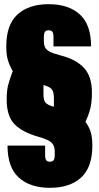

<svg xmlns="http://www.w3.org/2000/svg" viewBox="-20 -728 472 919"><path d="M422 -31Q422 73 368 122Q314 171 219 171Q124 171 70 122Q16 73 16 -31H196V13Q196 31 201 38.5Q206 46 219 46Q232 46 237 38.5Q242 31 242 13V-4Q242 -29 228 -44Q214 -59 165 -73Q87 -95 49.5 -133.5Q12 -172 12 -251Q12 -293 18.5 -319Q25 -345 41 -388Q26 -413 18 -439.5Q10 -466 10 -506Q10 -610 64 -659Q118 -708 213 -708Q308 -708 362 -659Q416 -610 416 -506H236V-550Q236 -568 231 -575.5Q226 -583 213 -583Q200 -583 195 -575.5Q190 -568 190 -550V-533Q190 -513 195.5 -501.5Q201 -490 217.5 -481Q234 -472 269 -463Q344 -444 382 -403Q420 -362 420 -286Q420 -243 413 -212Q406 -181 389 -145Q406 -122 414 -96.5Q422 -71 422 -31ZM238 -217V-258Q238 -288 228 -300.5Q218 -313 188 -321V-278Q188 -248 198 -236.5Q208 -225 238 -217Z"/></svg>

Font: FFF_AZADLIQ Black
Style: Regular
Weight: 900
Designer: bBox Type GmbH
Foundry: bBox Type GmbH
Version: Version 1.001